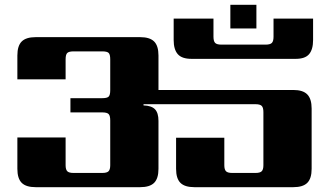

<svg xmlns="http://www.w3.org/2000/svg" viewBox="-20 -776 1327 796"><path d="M1043 -756V-658H935V-756ZM637 -403H1196Q1236 -403 1254 -384.5Q1272 -366 1272 -326V-76Q1272 -36 1254 -18Q1236 0 1196 0H786Q746 0 728 -18Q710 -36 710 -76V-205H910V-91Q910 -73 917 -66Q924 -59 943 -59H1039Q1058 -59 1065 -66Q1072 -73 1072 -91V-311Q1072 -330 1065 -337Q1058 -344 1039 -344H575V-339Q608 -338 622.5 -323Q637 -308 637 -275V-76Q637 -36 619 -18Q601 0 561 0H128Q88 0 70 -18Q52 -36 52 -76V-206H252V-91Q252 -73 259 -66Q266 -59 285 -59H404Q423 -59 430 -66Q437 -73 437 -91V-277Q437 -296 430.5 -303Q424 -310 404 -310H272V-369H404Q424 -369 430.5 -375.5Q437 -382 437 -402V-530Q437 -550 430.5 -556.5Q424 -563 404 -563H285Q266 -563 259 -556.5Q252 -550 252 -530V-447H52V-546Q52 -586 70 -604Q88 -622 128 -622H561Q601 -622 619 -604Q637 -586 637 -546ZM1114 -699H1278V-610Q1278 -571 1261.5 -551.5Q1245 -532 1206 -532H774Q734 -532 717 -551.5Q700 -571 700 -610V-699H865V-624Q865 -605 872 -598Q879 -591 898 -591H1081Q1100 -591 1107 -598Q1114 -605 1114 -624Z"/></svg>

Font: Sarpanch ExtraBold
Style: Regular
Weight: 800
Designer: Manushi Parikh (Devanagari and Latin), Jyotish Sonowal (Devanagari)
Foundry: Indian Type Foundry
Version: Version 2.004;PS 1.0;hotconv 1.0.78;makeotf.lib2.5.61930; tt